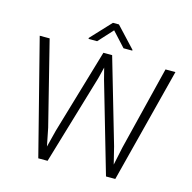

<svg xmlns="http://www.w3.org/2000/svg" viewBox="-126 -1024 1147 1149"><g transform="rotate(15 448.0 -449.5)"><path d="M221.2 -191.9 243.2 -81.5 270 -187 424.3 -710.9H478.5L630.9 -187L657.2 -80.6L680.7 -191.9L809.1 -710.9H870.6L688.5 0H630.9L469.7 -556.2L451.7 -626.5L434.1 -556.2L269 0H211.4L29.8 -710.9H91.3ZM587.9 -772.9V-768.1H533.7L451.7 -857.4L370.1 -768.1H316.9V-774.4L433.1 -898.9H470.2Z"/></g></svg>

Font: SteelSelectRoboto
Style: Regular
Weight: 300
Designer: Google
Version: Version 2.137; 2017